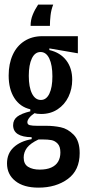

<svg xmlns="http://www.w3.org/2000/svg" viewBox="-20 -688 377 849"><path d="M11 34.7Q11 -9 40.2 -36.3Q69.3 -63.7 120 -72.7V-81.3Q79.7 -81.7 58.8 -95Q38 -108.3 38 -134.3Q38 -158 56.3 -172.2Q74.7 -186.3 114 -195.7V-204.7Q68.3 -215.3 43.3 -254.7Q18.3 -294 18.3 -354Q18.3 -406 36.2 -445.3Q54 -484.7 87.8 -506.3Q121.7 -528 167 -528H324.3V-452.3L198.3 -474V-466.7Q246.3 -455.7 272.8 -421.3Q299.3 -387 299.3 -335Q299.3 -294.7 282.7 -260Q266 -225.3 234.8 -204.7Q203.7 -184 161.7 -184Q143.3 -184 133 -187.7Q118 -178 109.5 -167.2Q101 -156.3 101 -147.7Q101 -137.3 111.8 -134.5Q122.7 -131.7 145.3 -131.7H185.7Q217 -131.7 248.2 -125.3Q279.3 -119 305.8 -92.2Q332.3 -65.3 332.3 -11Q332.3 65 280 103.3Q227.7 141.7 150.3 141.7Q84.3 141.7 47.7 112.3Q11 83 11 34.7ZM247 -13.7Q247 -40.3 234.8 -53Q222.7 -65.7 207 -68.5Q191.3 -71.3 169 -71.3H150.3Q114.3 -54.3 99.5 -34.7Q84.7 -15 84.7 8.7Q84.7 37.7 104.5 49.8Q124.3 62 155.7 62Q186.3 62 206.7 52.8Q227 43.7 237 26.7Q247 9.7 247 -13.7ZM211.7 -350.3Q211.7 -400.3 198 -429.2Q184.3 -458 159.3 -458Q134.3 -458 120.8 -429.5Q107.3 -401 107.3 -352.7Q107.3 -302.7 121.5 -274.3Q135.7 -246 160.7 -246Q185 -246 198.3 -273.8Q211.7 -301.7 211.7 -350.3ZM200.7 -573.7H115.3Q115.3 -600 124.7 -622.8Q134 -645.7 148.7 -667.7H215.3Q206.3 -645 203.5 -619.8Q200.7 -594.7 200.7 -573.7Z"/></svg>

Font: Bricolage Grotesque 96pt Condensed ExBd
Style: Regular
Weight: 800
Width: 3
Designer: Mathieu Triay
Foundry: Atelier Triay
Version: Version 1.001;Glyphs 3.2 (3207)